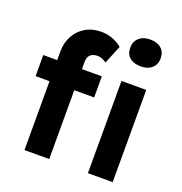

<svg xmlns="http://www.w3.org/2000/svg" viewBox="-140 -914 981 1035"><g transform="rotate(20 350.5 -396.0)"><path d="M113 0V-395H33V-516H113V-566Q113 -615 134.5 -655Q156 -695 195 -718Q234 -741 286 -741Q321 -741 351.5 -729Q382 -717 405 -698L362 -593Q349 -602 336 -607Q323 -612 312 -612Q255 -612 255 -557V-516H369V-395H255V0ZM548 -638Q506 -638 483 -658Q460 -678 460 -715Q460 -749 483.5 -770.5Q507 -792 548 -792Q588 -792 611 -771.5Q634 -751 634 -715Q634 -680 610.5 -659Q587 -638 548 -638ZM477 0V-529H619V0Z"/></g></svg>

Font: Readex Pro SemiBold
Style: Regular
Weight: 600
Designer: Bonnie Shaver-Troup, Thomas Jockin
Foundry: Lexend
Version: Version 1.204; ttfautohint (v1.8.4.7-5d5b)